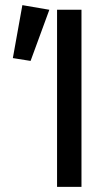

<svg xmlns="http://www.w3.org/2000/svg" viewBox="-20 -727 437 747"><path d="M30 -501 67 -707 172 -689 99 -490ZM202 -689H297V0H202Z"/></svg>

Font: Fira Sans Variable
Style: Regular
Weight: 400
Designer: Carrois Corporate & Edenspiekermann AG
Foundry: Carrois Corporate GbR & Edenspiekermann AG
Version: Version 4.202